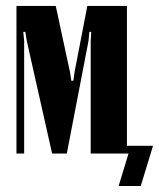

<svg xmlns="http://www.w3.org/2000/svg" viewBox="-20 -515 533 644"><path d="M405.8 -495.1V-25.9H493.2L452.1 108.9H377.9L411.1 0H284.2V-377.9L286.1 -408.2H279.8L276.9 -377.9L204.1 0H154.8L69.8 -377.9L64.9 -408.2H58.1L61 -377.9V0H35.2V-495.1H167L214.8 -272.9L219.2 -244.1H226.1L230 -272.9L272.9 -495.1Z"/></svg>

Font: Moniqa Black Heading
Style: Regular
Weight: 900
Designer: Rajesh Rajput
Foundry: Rajesh Rajput
Version: Version 1.000